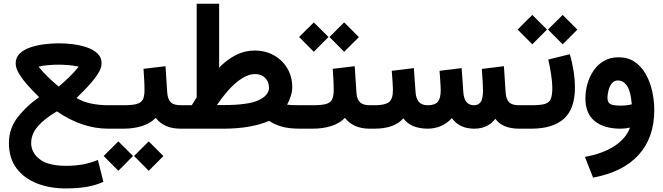

<svg xmlns="http://www.w3.org/2000/svg" viewBox="-20 -697 3592 1040"><path d="M191.9 -170.9Q160.6 -201.2 131.6 -233.6Q102.5 -266.1 83.7 -296.9Q64.9 -327.6 64.9 -353.5Q64.9 -386.2 87.4 -407.5Q109.9 -428.7 145.8 -440.7Q181.6 -452.6 222.2 -457.5Q262.7 -462.4 299.3 -462.4Q333 -462.4 372.8 -457.8Q412.6 -453.1 448.5 -441.2Q484.4 -429.2 507.3 -408Q530.3 -386.7 530.3 -353.5Q530.3 -327.6 509.5 -295.9Q488.8 -264.2 457.5 -230.5Q426.3 -196.8 394.5 -166Q430.2 -145 474.1 -136Q518.1 -127 565.9 -127H595.2V0H565.9Q424.8 0 288.1 -93.8Q219.2 -53.2 184.1 -11.7Q148.9 29.8 148.9 77.1Q148.9 130.4 195.3 165.8Q241.7 201.2 338.9 201.2Q383.3 201.2 425.5 194.1Q467.8 187 510.3 169.4L540 288.1Q494.6 308.1 445.8 315.9Q397 323.7 336.4 323.7Q250 323.7 180.2 296.4Q110.4 269 69.3 214.4Q28.3 159.7 28.3 77.1Q28.3 -0.5 75.4 -61.5Q122.6 -122.6 191.9 -170.9ZM297.9 -346.7Q272.9 -346.7 242.2 -344.2Q211.4 -341.8 189 -335.9Q210.4 -308.6 235.8 -283.9Q261.2 -259.3 279.5 -243.7Q297.9 -228 297.9 -228Q297.9 -228 316.2 -243.7Q334.5 -259.3 359.6 -284.2Q384.8 -309.1 406.2 -335.9Q383.3 -341.8 353.5 -344.2Q323.7 -346.7 297.9 -346.7Z M969.7 0H958Q868.2 0 823.7 -58.6Q793.9 -28.3 749 -14.2Q704.1 0 648.4 0H575.7V-127H649.4Q695.8 -127 720.2 -133.5Q744.6 -140.1 753.7 -158Q762.7 -175.8 762.7 -208.5Q762.7 -236.8 761 -267.1Q759.3 -297.4 757.3 -324.2L876.5 -338.4L885.7 -197.3Q888.2 -159.2 904.8 -143.1Q921.4 -127 959 -127H969.7ZM706.1 147.9 785.6 68.8 865.2 148.4 785.6 228ZM541.5 147.9 621.1 68.8 700.7 147.9 621.1 228Z M1535.2 -129.9Q1544.4 -128.9 1562 -127.9Q1579.6 -127 1605.5 -127H1620.1V0H1605Q1543.9 0 1504.4 -11.7Q1464.8 -23.4 1437.5 -42.5Q1396 -23.4 1332.3 -11.7Q1268.6 0 1192.4 0H950.2V-127H1018.6Q1025.4 -138.2 1032.2 -148.7Q1039.1 -159.2 1045.4 -169.4V-676.8H1167V-330.6Q1210.9 -375.5 1258.8 -399.4Q1306.6 -423.3 1358.4 -423.3Q1418 -423.3 1464.1 -397.2Q1510.3 -371.1 1536.6 -326.4Q1563 -281.7 1563 -225.6Q1563 -200.7 1554.9 -176.3Q1546.9 -151.9 1535.2 -129.9ZM1189.9 -127.9Q1324.7 -127.9 1380.9 -154.3Q1437 -180.7 1437 -221.7Q1437 -253.9 1416.5 -274.9Q1396 -295.9 1361.3 -295.9Q1317.9 -295.9 1265.6 -254.6Q1213.4 -213.4 1154.8 -127.9Z M1994.6 0H1982.9Q1893.1 0 1848.6 -58.6Q1818.8 -28.3 1773.9 -14.2Q1729 0 1673.3 0H1600.6V-127H1674.3Q1720.7 -127 1745.1 -133.5Q1769.5 -140.1 1778.6 -158Q1787.6 -175.8 1787.6 -208.5Q1787.6 -236.8 1785.9 -267.1Q1784.2 -297.4 1782.2 -324.2L1901.4 -338.4L1910.6 -197.3Q1913.1 -159.2 1929.7 -143.1Q1946.3 -127 1983.9 -127H1994.6ZM1764.6 -496.6 1844.2 -575.7 1923.8 -496.1 1844.2 -416.5ZM1600.1 -496.6 1679.7 -575.7 1759.3 -496.6 1679.7 -416.5Z M2547.9 -127Q2570.3 -127 2583.3 -143.8Q2596.2 -160.6 2596.2 -208.5Q2596.2 -224.6 2594.2 -259Q2592.3 -293.5 2589.8 -323.7L2709.5 -338.4L2718.8 -197.3Q2721.2 -158.7 2737.8 -142.8Q2754.4 -127 2789.6 -127H2804.2V0H2790.5Q2749 0 2715.8 -12.9Q2682.6 -25.9 2663.1 -53.7Q2622.6 0 2548.3 0Q2468.8 0 2427.7 -57.1Q2375 0 2295.4 0Q2252 -0.5 2218.8 -13.9Q2185.5 -27.3 2165 -56.2Q2139.2 -26.9 2099.9 -13.4Q2060.5 0 2008.8 0H1975.1V-127H2009.8Q2064.9 -127 2086.7 -143.6Q2108.4 -160.2 2108.4 -209.5Q2108.4 -220.7 2106.4 -253.4Q2104.5 -286.1 2102.1 -313.5L2221.7 -328.1L2231 -197.3Q2233.4 -163.1 2249 -145Q2264.6 -127 2296.4 -127Q2336.4 -127 2351.8 -145.8Q2367.2 -164.6 2367.2 -209.5Q2367.2 -216.3 2366.2 -234.1Q2365.2 -252 2363.8 -273.7Q2362.3 -295.4 2360.8 -313.5L2480.5 -328.1L2489.7 -197.3Q2494.6 -127 2547.9 -127Z M3066.4 -403.3Q3079.1 -361.8 3086.7 -313Q3094.2 -264.2 3094.2 -222.7Q3094.2 -106.9 3034.2 -53.5Q2974.1 0 2857.4 0H2784.7V-127H2857.4Q2903.8 -127 2928.5 -133.1Q2953.1 -139.2 2962.4 -159.2Q2971.7 -179.2 2971.7 -221.2Q2971.7 -252.4 2964.8 -296.1Q2958 -339.8 2949.7 -374.5ZM2948.2 -537.1 3027.8 -616.2 3107.4 -536.6 3027.8 -457ZM2783.7 -537.1 2863.3 -616.2 2942.9 -537.1 2863.3 -457Z M3392.6 -5.9Q3366.2 0 3341.3 0Q3252.4 0 3201.7 -40.8Q3150.9 -81.5 3150.9 -164.1Q3150.9 -202.6 3161.6 -241.7Q3172.4 -280.8 3194.6 -313.7Q3216.8 -346.7 3250.7 -366.7Q3284.7 -386.7 3331.5 -386.7Q3381.8 -386.7 3418.2 -361.8Q3454.6 -336.9 3478 -295.2Q3501.5 -253.4 3512.7 -202.6Q3523.9 -151.9 3523.9 -100.6Q3523.9 48.8 3439 142.1Q3354 235.4 3192.4 265.1L3148.4 152.8Q3245.1 135.3 3308.1 94.2Q3371.1 53.2 3392.6 -5.9ZM3402.3 -131.8Q3396 -204.1 3376 -232.7Q3356 -261.2 3327.6 -261.2Q3306.6 -261.2 3294.2 -245.6Q3281.7 -230 3276.1 -207.8Q3270.5 -185.5 3270.5 -166.5Q3270.5 -144 3284.2 -134.5Q3297.9 -125 3343.8 -125Q3374 -125 3402.3 -131.8Z"/></svg>

Font: Vazir FD
Style: Bold-FD
Weight: 700
Designer: Saber Rastikerdar
Foundry: Saber Rastikerdar
Version: Version 30.1.0